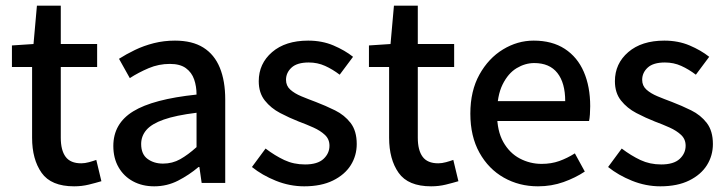

<svg xmlns="http://www.w3.org/2000/svg" viewBox="-20 -644 2561 676"><path d="M241 12Q160 12 126.5 -35.5Q93 -83 93 -159V-408H22V-484L98 -489L110 -624H194V-489H322V-408H194V-159Q194 -115 211 -92Q228 -69 266 -69Q279 -69 293.5 -73Q308 -77 319 -81L337 -6Q317 0 292.5 6Q268 12 241 12Z M523 12Q481 12 448.5 -5.5Q416 -23 397.5 -55Q379 -87 379 -130Q379 -209 449 -252Q519 -295 672 -311Q672 -340 663.5 -364.5Q655 -389 634.5 -404Q614 -419 578 -419Q539 -419 503.5 -404Q468 -389 437 -369L399 -437Q424 -453 455 -468Q486 -483 521.5 -492Q557 -501 596 -501Q657 -501 696 -476.5Q735 -452 754 -405.5Q773 -359 773 -294V0H690L682 -56H679Q646 -28 607 -8Q568 12 523 12ZM554 -68Q587 -68 614.5 -83.5Q642 -99 672 -126V-247Q599 -238 556.5 -223Q514 -208 495.5 -186.5Q477 -165 477 -137Q477 -101 499.5 -84.5Q522 -68 554 -68Z M1051 12Q1000 12 951.5 -7.5Q903 -27 867 -56L915 -121Q948 -96 981 -80.5Q1014 -65 1054 -65Q1098 -65 1119 -84.5Q1140 -104 1140 -131Q1140 -154 1124 -169Q1108 -184 1083.5 -195Q1059 -206 1032 -216Q999 -229 966.5 -246Q934 -263 912.5 -290Q891 -317 891 -358Q891 -420 938 -460.5Q985 -501 1065 -501Q1114 -501 1154 -484Q1194 -467 1223 -444L1176 -381Q1151 -400 1124.5 -412Q1098 -424 1067 -424Q1026 -424 1006.5 -406Q987 -388 987 -363Q987 -342 1002 -328.5Q1017 -315 1041 -305Q1065 -295 1092 -285Q1126 -272 1159.5 -255.5Q1193 -239 1214.5 -211Q1236 -183 1236 -137Q1236 -96 1215 -62.5Q1194 -29 1152.5 -8.5Q1111 12 1051 12Z M1498 12Q1417 12 1383.5 -35.5Q1350 -83 1350 -159V-408H1279V-484L1355 -489L1367 -624H1451V-489H1579V-408H1451V-159Q1451 -115 1468 -92Q1485 -69 1523 -69Q1536 -69 1550.5 -73Q1565 -77 1576 -81L1594 -6Q1574 0 1549.5 6Q1525 12 1498 12Z M1874 12Q1808 12 1754 -18.5Q1700 -49 1668 -106.5Q1636 -164 1636 -244Q1636 -324 1668 -381.5Q1700 -439 1751 -470Q1802 -501 1859 -501Q1924 -501 1968.5 -472Q2013 -443 2035.5 -391Q2058 -339 2058 -270Q2058 -256 2057 -241.5Q2056 -227 2054 -218H1715L1714 -288H1970Q1970 -352 1942.5 -387Q1915 -422 1861 -422Q1829 -422 1799 -404Q1769 -386 1749.5 -346.5Q1730 -307 1730 -244Q1730 -183 1752 -144Q1774 -105 1810 -86Q1846 -67 1887 -67Q1921 -67 1949 -77Q1977 -87 2004 -104L2039 -40Q2006 -18 1964 -3Q1922 12 1874 12Z M2305 12Q2254 12 2205.5 -7.5Q2157 -27 2121 -56L2169 -121Q2202 -96 2235 -80.5Q2268 -65 2308 -65Q2352 -65 2373 -84.5Q2394 -104 2394 -131Q2394 -154 2378 -169Q2362 -184 2337.5 -195Q2313 -206 2286 -216Q2253 -229 2220.5 -246Q2188 -263 2166.5 -290Q2145 -317 2145 -358Q2145 -420 2192 -460.5Q2239 -501 2319 -501Q2368 -501 2408 -484Q2448 -467 2477 -444L2430 -381Q2405 -400 2378.5 -412Q2352 -424 2321 -424Q2280 -424 2260.5 -406Q2241 -388 2241 -363Q2241 -342 2256 -328.5Q2271 -315 2295 -305Q2319 -295 2346 -285Q2380 -272 2413.5 -255.5Q2447 -239 2468.5 -211Q2490 -183 2490 -137Q2490 -96 2469 -62.5Q2448 -29 2406.5 -8.5Q2365 12 2305 12Z"/></svg>

Font: Assistant ExtraLight SemiBold
Style: Regular
Weight: 600
Version: Version 3.000